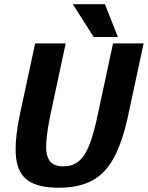

<svg xmlns="http://www.w3.org/2000/svg" viewBox="-20 -870 692 898"><path d="M580.7 -336Q554.7 -212 514.7 -136Q474.7 -60 412 -26Q349.3 8 254 8Q158.7 8 110.5 -26Q62.3 -60 54.8 -136Q47.3 -212 73.3 -336H216.3Q199.3 -254 196.2 -199.8Q193 -145.7 211.5 -118.8Q230 -92 275.7 -92Q322.3 -92 351.7 -118.8Q381 -145.7 400.8 -199.8Q420.7 -254 437.7 -336ZM508.7 -667H651.7L580.7 -336H437.7ZM216.3 -336H73.3L144.3 -667H287.3ZM320.7 -850.3H470.7L531.3 -697H418Z"/></svg>

Font: Epunda Sans Light
Style: Italic
Weight: 300
Italic angle: -12.0243°
Designer: Simon Atzbach
Foundry: typofactur
Version: Version 2.204